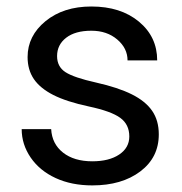

<svg xmlns="http://www.w3.org/2000/svg" viewBox="-20 -558 556 588"><path d="M376 -140.1Q376 -176.8 348.4 -197Q320.8 -217.3 252.2 -231.9Q183.6 -246.6 143.3 -267.1Q103 -287.6 83.7 -315.9Q64.5 -344.2 64.5 -383.3Q64.5 -448.2 119.4 -493.2Q174.3 -538.1 259.8 -538.1Q349.6 -538.1 405.5 -491.7Q461.4 -445.3 461.4 -373H370.6Q370.6 -410.2 339.1 -437Q307.6 -463.9 259.8 -463.9Q210.4 -463.9 182.6 -442.4Q154.8 -420.9 154.8 -386.2Q154.8 -353.5 180.7 -336.9Q206.5 -320.3 274.2 -305.2Q341.8 -290 383.8 -269Q425.8 -248 446 -218.5Q466.3 -189 466.3 -146.5Q466.3 -75.7 409.7 -33Q353 9.8 262.7 9.8Q199.2 9.8 150.4 -12.7Q101.6 -35.2 74 -75.4Q46.4 -115.7 46.4 -162.6H136.7Q139.2 -117.2 173.1 -90.6Q207 -64 262.7 -64Q314 -64 345 -84.7Q376 -105.5 376 -140.1Z"/></svg>

Font: Roboto
Style: Regular
Weight: 400
Designer: Google
Version: Version 2.134; 2016; ttfautohint (v1.6)